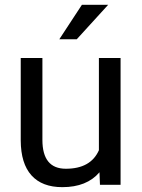

<svg xmlns="http://www.w3.org/2000/svg" viewBox="-20 -770 591 800"><path d="M394.5 -52.2Q341.8 9.8 239.7 9.8Q155.3 9.8 111.1 -39.3Q66.9 -88.4 66.4 -184.6V-528.3H156.7V-187Q156.7 -66.9 254.4 -66.9Q357.9 -66.9 392.1 -144V-528.3H482.4V0H396.5ZM321.3 -750H430.7L299.8 -606.4H227.1Z"/></svg>

Font: Roboto-ThirdPerson-AD3FC
Style: ThirdPerson-AD3FC
Weight: 400
Designer: Google
Version: Version 2.137; 2017